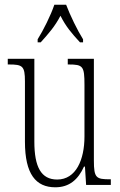

<svg xmlns="http://www.w3.org/2000/svg" viewBox="-20 -786 509 816"><path d="M140 -619V-606H153C187 -644 213 -673 237 -719C260 -673 285 -644 320 -606H333V-619C309 -657 278 -721 261 -766H211C196 -721 164 -657 140 -619ZM215 10C275 10 312 -23 337 -78H341L346 0H451V-24H448C389 -24 379 -29 379 -103V-536H268V-512H271C333 -512 339 -505 339 -425V-206C339 -107 303 -23 223 -23C155 -23 126 -76 126 -184V-536H13V-512H17C76 -512 86 -506 86 -440V-184C86 -45 133 10 215 10Z"/></svg>

Font: Noto Serif Sinhala ExtraCondensed ExtraLight
Style: Regular
Weight: 200
Width: 2
Designer: Jelle Bosma - Monotype Design Team
Foundry: Monotype Imaging Inc.
Version: Version 2.007